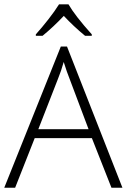

<svg xmlns="http://www.w3.org/2000/svg" viewBox="-20 -885 597 905"><path d="M413.1 -233.9H143.6L51.3 0H0L266.6 -665.5H295.9L557.1 0H505.4ZM160.6 -275.9H397.5L307.6 -514.6Q295.9 -543 280.3 -592.8Q268.1 -549.3 253.4 -513.7ZM148.9 -723.1Q176.8 -753.9 208.3 -794.2Q239.7 -834.5 258.3 -864.7H302.7Q334 -810.5 412.6 -723.1V-716.3H380.9Q325.7 -761.7 280.8 -810.1Q231.9 -758.3 180.7 -716.3H148.9Z"/></svg>

Font: Bpm'online Open Sans Light
Style: Regular
Weight: 300
Foundry: Ascender Corporation
Version: Version 1.10